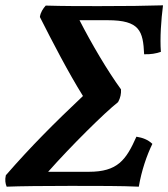

<svg xmlns="http://www.w3.org/2000/svg" viewBox="-23 -699 633 722"><path d="M519 -495C543 -494 565 -498 582 -504C578 -556 583 -625 590 -679C526 -677 451 -676 349 -676C283 -676 217 -676 149 -678C139 -667 129 -652 127 -635C173 -544 234 -426 289 -338C180 -235 94 -149 -1 -40C-5 -23 -3 -9 2 3C51 1 144 0 243 0C350 0 433 0 499 3C509 -57 529 -115 550 -158C533 -174 514 -181 490 -185C451 -97 419 -53 311 -53H158C243 -149 371 -276 421 -315C430 -331 433 -347 432 -363C381 -433 321 -535 276 -623H382C503 -623 515 -582 519 -495Z"/></svg>

Font: Vollkorn Semibold
Style: Italic
Weight: 600
Italic angle: -11°
Designer: Friedrich Althausen
Foundry: Friedrich Althausen
Version: Version 4.015;PS 004.015;hotconv 1.0.88;makeotf.lib2.5.64775